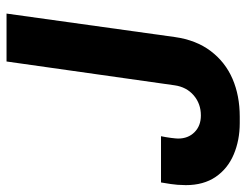

<svg xmlns="http://www.w3.org/2000/svg" viewBox="-104 -624 736 573"><g transform="rotate(-90 263.5 -338.0)"><path d="M182 10Q131 10 88.5 -8Q46 -26 21.5 -62Q-3 -98 -3 -151Q-3 -160 -2 -175.5Q-1 -191 5 -225H143Q140 -211 138 -195.5Q136 -180 136 -174Q136 -144 155 -125Q174 -106 205 -106Q240 -106 265 -127.5Q290 -149 295 -185L366 -686H509L439 -184Q430 -120 397 -76.5Q364 -33 314 -11.5Q264 10 201 10Z"/></g></svg>

Font: Chivo SemiBold
Style: Italic
Weight: 600
Italic angle: -8.05°
Designer: Hector Gatti
Foundry: Omnibus-Type
Version: Version 2.002